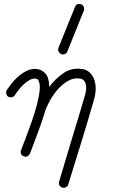

<svg xmlns="http://www.w3.org/2000/svg" viewBox="-20 -760 562 948"><path d="M287 166Q278 163 273.5 154.5Q269 146 272 136Q283 100 298.5 47.5Q314 -5 332 -64.5Q350 -124 367.5 -181.5Q385 -239 398 -284Q410 -323 403 -346Q396 -369 376 -372Q346 -377 318.5 -362Q291 -347 267.5 -321Q244 -295 226.5 -263.5Q209 -232 200 -202Q187 -159 167.5 -106.5Q148 -54 128 -2Q124 7 115 11.5Q106 16 98 12Q88 9 84 -0.5Q80 -10 84 -19Q93 -42 107 -78.5Q121 -115 135.5 -156.5Q150 -198 161 -238.5Q172 -279 175.5 -311.5Q179 -344 171 -360Q167 -369 162 -370Q142 -378 112 -356Q82 -334 53 -290Q49 -282 39 -280Q29 -278 20 -283Q13 -288 11 -298Q9 -308 14 -316Q54 -376 97.5 -402.5Q141 -429 179 -415Q205 -404 215 -380Q223 -359 223 -331Q254 -372 294 -399.5Q334 -427 386 -419Q417 -415 436 -386Q450 -364 452 -334Q454 -304 445 -271Q432 -225 413.5 -163.5Q395 -102 376 -40Q357 22 341 73Q325 124 317 151Q315 160 305.5 164.5Q296 169 287 166ZM313 -507Q309 -497 300 -493Q291 -489 282 -493Q273 -498 269 -506.5Q265 -515 269 -525L350 -725Q354 -736 362.5 -739Q371 -742 381 -739Q390 -735 393.5 -726Q397 -717 394 -708Z"/></svg>

Font: Kurewa Gothic CJK TC Regular
Style: Regular
Weight: 400
Designer: Max Yao
Foundry: Max-Everyday
Version: Version 1.071; ttfautohint (v1.8.3)